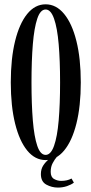

<svg xmlns="http://www.w3.org/2000/svg" viewBox="-20 -731 422 890"><path d="M191.5 11Q142.5 11 106.2 -33.2Q70 -77.5 50 -158.2Q30 -239 30 -349Q30 -459.5 50 -540.8Q70 -622 106.2 -666.5Q142.5 -711 191.5 -711Q240.5 -711 277.2 -666.5Q314 -622 334.2 -540.8Q354.5 -459.5 354.5 -349Q354.5 -239 334.2 -158.2Q314 -77.5 277.2 -33.2Q240.5 11 191.5 11ZM191.5 -13Q215.5 -13 230.5 -55Q245.5 -97 252 -172.5Q258.5 -248 258.5 -349Q258.5 -450 252 -526Q245.5 -602 230.5 -644.5Q215.5 -687 191.5 -687Q167 -687 152.8 -644.5Q138.5 -602 132.2 -526Q126 -450 126 -349Q126 -248 132.2 -172.5Q138.5 -97 152.8 -55Q167 -13 191.5 -13ZM248.5 138.5Q220 138.5 194.8 124.8Q169.5 111 169.5 76Q169.5 52.5 180.8 35.5Q192 18.5 207.2 6.8Q222.5 -5 234 -12L244 -4.5Q234 7 224.5 24.5Q215 42 215 65.5Q215 90 230.8 98.8Q246.5 107.5 263.5 107.5Q292 107.5 311.5 96.5L322.5 115.5Q310.5 125 290.5 131.8Q270.5 138.5 248.5 138.5Z"/></svg>

Font: Imbue 50pt Medium
Style: Regular
Weight: 500
Designer: Tyler Finck
Foundry: Etcetera Type Company
Version: Version 1.102; ttfautohint (v1.8.3)